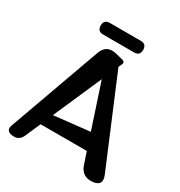

<svg xmlns="http://www.w3.org/2000/svg" viewBox="-213 -1077 1153 1230"><g transform="rotate(30 363.5 -462.0)"><path d="M522 -147H180L131 -35Q110 13 58 6Q6 0 24 -49L267 -725Q294 -800 372 -781L424 -768Q450 -762 439 -739L428 -715L698 -72Q727 -1 652 6Q575 13 551 -60ZM219 -237 483 -266 375 -593ZM240 -845Q197 -845 197 -888Q197 -931 240 -931H468Q511 -931 511 -888Q511 -845 468 -845Z"/></g></svg>

Font: MaokenZhuyuanTi
Style: Regular
Weight: 400
Designer: Fontworks Inc & LongZhuTi team: ZERO子、时光羊、荆南、频凡、刘鹏、Little White Dog、帆影Magmeta、奈白不弍、白日月球、ChaoTawei、雨三（排名不分先后）
Version: Version 1.000; 20230222